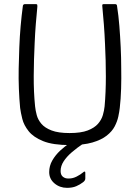

<svg xmlns="http://www.w3.org/2000/svg" viewBox="-20 -693 674 925"><path d="M317 6Q235 6 188 -13Q141 -32 118 -61Q95 -90 87.5 -120Q80 -150 77 -173Q73 -215 71 -264.5Q69 -314 70 -362Q71 -411 73 -464Q75 -517 79.5 -568Q84 -619 90 -663Q90 -667 92.5 -670Q95 -673 99 -673Q113 -673 126 -673Q139 -673 153 -673Q158 -673 159 -671Q160 -669 160 -661Q156 -621 152.5 -577Q149 -533 147 -486Q143 -406 142.5 -328Q142 -250 149 -181Q151 -161 157 -138.5Q163 -116 179.5 -96.5Q196 -77 228.5 -64.5Q261 -52 315 -52Q370 -52 402.5 -64.5Q435 -77 452 -96.5Q469 -116 475.5 -138.5Q482 -161 484 -181Q490 -248 490 -324.5Q490 -401 486 -480Q484 -528 480.5 -574Q477 -620 473 -661Q472 -669 473.5 -671Q475 -673 479 -673Q494 -673 507.5 -673Q521 -673 536 -673Q540 -673 542 -670Q544 -667 544 -663Q551 -619 555 -568.5Q559 -518 561.5 -466Q564 -414 564 -365Q565 -316 563.5 -266Q562 -216 557 -173Q555 -155 550 -131.5Q545 -108 532.5 -84Q520 -60 494 -39.5Q468 -19 425 -6.5Q382 6 317 6ZM303 212Q268 212 242.5 190.5Q217 169 217 136Q217 106 232 80Q247 54 270 32.5Q293 11 316 -3Q322 -7 328.5 -9Q335 -11 343 -11H381Q385 -11 386 -8Q387 -5 381 -1Q351 19 326 40.5Q301 62 286.5 84.5Q272 107 272 131Q272 150 283.5 159Q295 168 312 167Q331 167 349.5 157.5Q368 148 381 137Q385 133 388 133.5Q391 134 391 139V167Q391 177 380 185Q366 196 347.5 204Q329 212 303 212Z"/></svg>

Font: Glory Thin
Style: Regular
Weight: 400
Version: Version 1.011